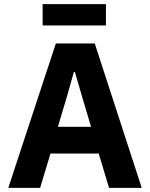

<svg xmlns="http://www.w3.org/2000/svg" viewBox="-20 -908 725 928"><path d="M665 0H507L457 -166H224L174 0H20L250 -698H438ZM420 -295 377 -440 342 -560H337L303 -440L260 -295ZM186 -785V-888H492V-785Z"/></svg>

Font: IBM Plex Sans Var
Style: Regular
Weight: 400
Designer: Mike Abbink, Paul van der Laan, Pieter van Rosmalen
Foundry: Bold Monday
Version: Version 3.000